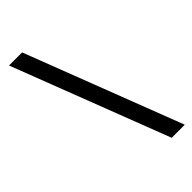

<svg xmlns="http://www.w3.org/2000/svg" viewBox="-241 -771 892 892"><g transform="rotate(-45 205.0 -325.0)"><path d="M316.4 61H402.3L105.5 -710.9H19.5Z"/></g></svg>

Font: Nahid
Style: Regular
Weight: 400
Foundry: DejaVu fonts team - Redesigned by Saber Rastikerdar
Version: Version 0.3.0